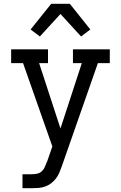

<svg xmlns="http://www.w3.org/2000/svg" viewBox="-20 -781 640 1016"><path d="M99 215V141H148Q163 141 177 138Q191 135 201.5 125Q212 115 217.5 102Q223 89 228 76V75H229L257 -6L102 -447H39V-520H234V-447H187L300 -101L413 -447H366V-520H561V-447H498L307 99Q301 116 294 132.5Q287 149 276 163.5Q265 178 250.5 189Q236 200 219 206Q202 212 184 213.5Q166 215 148 215ZM191 -588 142 -625 251 -761H349L355 -754L458 -625L409 -588L300 -707Z"/></svg>

Font: Iosevka Etoile
Style: Regular
Weight: 400
Designer: Belleve Invis
Foundry: Belleve Invis
Version: Version 33.2.4